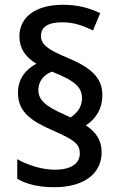

<svg xmlns="http://www.w3.org/2000/svg" viewBox="-20 -784 503 801"><path d="M55 -398C55 -318 106 -281 202 -239C293 -199 313 -182 313 -144C313 -106 283 -76 208 -76C155 -76 93 -96 52 -120V-38C92 -15 142 -3 206 -3C330 -3 404 -59 404 -149C404 -198 381 -233 338 -261C376 -285 407 -326 407 -388C407 -463 355 -504 259 -544C180 -577 151 -598 151 -634C151 -670 178 -691 240 -691C288 -691 326 -677 368 -657L398 -729C351 -751 306 -764 242 -764C130 -764 61 -714 61 -632C61 -582 86 -546 132 -518C89 -496 55 -456 55 -398ZM140 -409C140 -446 165 -474 197 -485C296 -446 322 -419 322 -373C322 -336 300 -311 274 -294L249 -306C171 -340 140 -366 140 -409Z"/></svg>

Font: Noto Sans Lao SemiCondensed Medium
Style: Regular
Weight: 500
Width: 4
Designer: Monotype Design Team
Foundry: Monotype Imaging Inc.
Version: Version 2.003